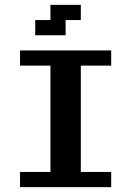

<svg xmlns="http://www.w3.org/2000/svg" viewBox="-20 -770 540 790"><path d="M125 -687.5H187.5V-750H312.5V-687.5H250V-625H125ZM62.5 -562.5H437.5V-500H312.5V-62.5H437.5V0H62.5V-62.5H187.5V-500H62.5Z"/></svg>

Font: NeoDunggeunmo
Style: Regular
Weight: 400
Monospace: yes
Version: Version 1.600